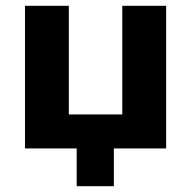

<svg xmlns="http://www.w3.org/2000/svg" viewBox="-20 -511 657 661"><path d="M244 130V0H66V-491H217V-117H401V-491H552V0H372V130Z"/></svg>

Font: Nunito Sans 12pt ExtraBold
Style: Regular
Weight: 800
Designer: Vernon Adams
Foundry: Vernon Adams
Version: Version 3.101;gftools[0.9.27]